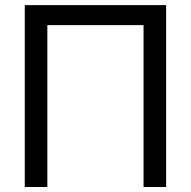

<svg xmlns="http://www.w3.org/2000/svg" viewBox="-20 -748 764 768"><path d="M644.5 -727.5V0H554.2V-647.5H169.4V0H79.1V-727.5Z"/></svg>

Font: Inter 24pt
Style: Regular
Weight: 400
Designer: Rasmus Andersson
Foundry: rsms
Version: Version 4.001;git-66647c0bb